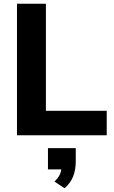

<svg xmlns="http://www.w3.org/2000/svg" viewBox="-20 -725 613 1029"><path d="M71 0V-705H226V-131H552V0ZM326 284 272 248Q294 227 302 207Q310 187 310 165L341 183H237V69H386V140Q386 184 372.5 219.5Q359 255 326 284Z"/></svg>

Font: Nunito Sans 12pt ExtraLight 12pt ExtraBold
Style: Regular
Weight: 800
Version: Version 3.101;gftools[0.9.27]